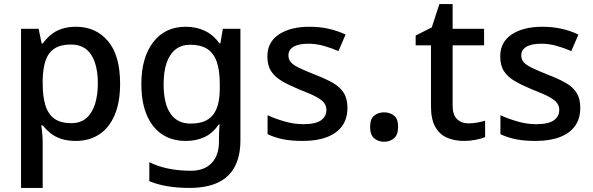

<svg xmlns="http://www.w3.org/2000/svg" viewBox="-20 -680 2904 940"><path d="M352 -549Q449 -549 508.5 -479Q568 -409 568 -270Q568 -179 541 -116Q514 -53 465 -21.5Q416 10 351 10Q310 10 279 -0.5Q248 -11 226.5 -28.5Q205 -46 189 -66H182Q185 -48 187 -23.5Q189 1 189 20V240H83V-539H169L184 -467H189Q205 -489 227 -508Q249 -527 280 -538Q311 -549 352 -549ZM327 -462Q277 -462 247 -442.5Q217 -423 203.5 -384.5Q190 -346 189 -287V-271Q189 -209 202 -165.5Q215 -122 245.5 -99.5Q276 -77 329 -77Q374 -77 402.5 -101.5Q431 -126 445 -170Q459 -214 459 -272Q459 -360 427 -411Q395 -462 327 -462Z M889 -549Q941 -549 983 -529Q1025 -509 1054 -468H1059L1071 -539H1157V7Q1157 83 1130 135Q1103 187 1047.5 213.5Q992 240 908 240Q850 240 801 232Q752 224 711 207V114Q753 135 804.5 145.5Q856 156 914 156Q980 156 1016 118.5Q1052 81 1052 13V-5Q1052 -18 1053 -39.5Q1054 -61 1055 -71H1051Q1023 -29 982.5 -9.5Q942 10 889 10Q787 10 729.5 -63.5Q672 -137 672 -268Q672 -398 730 -473.5Q788 -549 889 -549ZM911 -461Q869 -461 840 -438.5Q811 -416 796 -373Q781 -330 781 -267Q781 -173 814.5 -124Q848 -75 913 -75Q951 -75 977.5 -85Q1004 -95 1021.5 -116Q1039 -137 1047.5 -169.5Q1056 -202 1056 -248V-268Q1056 -337 1040.5 -379.5Q1025 -422 993 -441.5Q961 -461 911 -461Z M1681 -152Q1681 -99 1655 -63Q1629 -27 1580 -8.5Q1531 10 1462 10Q1405 10 1364.5 1.5Q1324 -7 1290 -23V-116Q1326 -99 1373 -85.5Q1420 -72 1465 -72Q1525 -72 1551.5 -91Q1578 -110 1578 -142Q1578 -160 1568 -174.5Q1558 -189 1530.5 -204.5Q1503 -220 1450 -240Q1399 -261 1363 -281.5Q1327 -302 1308 -330.5Q1289 -359 1289 -404Q1289 -474 1345.5 -511.5Q1402 -549 1495 -549Q1544 -549 1587.5 -539.5Q1631 -530 1672 -511L1637 -430Q1602 -445 1565 -455.5Q1528 -466 1490 -466Q1442 -466 1417 -451Q1392 -436 1392 -409Q1392 -390 1403.5 -376Q1415 -362 1444 -348Q1473 -334 1523 -314Q1573 -295 1608.5 -275Q1644 -255 1662.5 -226Q1681 -197 1681 -152Z M1792 -59Q1792 -98 1812 -114Q1832 -130 1860 -130Q1889 -130 1909 -114Q1929 -98 1929 -59Q1929 -20 1909 -3Q1889 14 1860 14Q1832 14 1812 -3Q1792 -20 1792 -59Z M2274 -76Q2295 -76 2317 -80Q2339 -84 2355 -89V-9Q2338 -1 2309 4.5Q2280 10 2251 10Q2207 10 2170.5 -5Q2134 -20 2112 -57Q2090 -94 2090 -160V-458H2015V-506L2094 -546L2131 -660H2196V-539H2350V-458H2196V-162Q2196 -118 2217.5 -97Q2239 -76 2274 -76Z M2821 -152Q2821 -99 2795 -63Q2769 -27 2720 -8.5Q2671 10 2602 10Q2545 10 2504.5 1.5Q2464 -7 2430 -23V-116Q2466 -99 2513 -85.5Q2560 -72 2605 -72Q2665 -72 2691.5 -91Q2718 -110 2718 -142Q2718 -160 2708 -174.5Q2698 -189 2670.5 -204.5Q2643 -220 2590 -240Q2539 -261 2503 -281.5Q2467 -302 2448 -330.5Q2429 -359 2429 -404Q2429 -474 2485.5 -511.5Q2542 -549 2635 -549Q2684 -549 2727.5 -539.5Q2771 -530 2812 -511L2777 -430Q2742 -445 2705 -455.5Q2668 -466 2630 -466Q2582 -466 2557 -451Q2532 -436 2532 -409Q2532 -390 2543.5 -376Q2555 -362 2584 -348Q2613 -334 2663 -314Q2713 -295 2748.5 -275Q2784 -255 2802.5 -226Q2821 -197 2821 -152Z"/></svg>

Font: Noto Sans Devanagari Medium
Style: Regular
Weight: 500
Version: Version 2.003